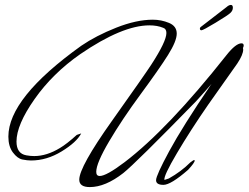

<svg xmlns="http://www.w3.org/2000/svg" viewBox="-20 -741 1010 780"><path d="M345 19Q302 19 302 -11Q302 -63 434.5 -249.5Q567 -436 595 -479Q656 -573 656 -607Q656 -624 643 -628Q619 -638 587 -638Q477 -638 306 -521Q194 -443 120.5 -338.5Q47 -234 47 -166Q47 -117 87 -110Q103 -107 119 -107Q170 -107 224 -140Q251 -156 292 -193L310 -199Q291 -163 230.5 -126Q170 -89 106 -89Q91 -89 71 -93Q51 -97 32.5 -121.5Q14 -146 14 -186Q14 -343 310 -555Q370 -596 452 -628.5Q534 -661 601 -661Q635 -661 666.5 -648Q698 -635 698 -604.5Q698 -574 662.5 -517.5Q627 -461 551.5 -358.5Q476 -256 423.5 -167Q371 -78 371 -43Q371 -26 385 -26Q412 -26 486 -82Q662 -216 900 -517Q938 -565 961 -565Q970 -565 970 -556Q970 -552 967 -546Q968 -543 968 -540Q968 -519 944 -483L826 -316Q754 -212 699 -119Q644 -26 648 -10L666 -16Q716 -44 753 -81Q766 -91 769 -91L771 -89Q771 -80 744 -51Q674 10 644 10Q614 10 614 -9Q614 -28 667.5 -127Q721 -226 839 -400Q819 -376 776 -329Q530 -77 481 -38Q408 19 345 19ZM900 -712Q910 -721 918 -721Q926 -721 926 -709.5Q926 -698 916 -688.5Q906 -679 855.5 -648.5Q805 -618 798.5 -618Q792 -618 792 -625Q792 -628 795 -631Z"/></svg>

Font: Alex Brush
Style: Regular
Weight: 400
Designer: Robert E. Leuschke
Foundry: Robert E. Leuschke
Version: Version 1.003